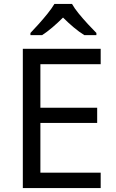

<svg xmlns="http://www.w3.org/2000/svg" viewBox="-20 -964 596 984"><path d="M496 0H97V-714H496V-635H187V-412H478V-334H187V-79H496ZM349 -944Q361 -922 383.5 -894.5Q406 -867 430.5 -840.5Q455 -814 474 -795V-784H412Q386 -800 358 -823.5Q330 -847 303 -874Q276 -847 249 -824Q222 -801 196 -784H136V-795Q155 -815 178.5 -841Q202 -867 224 -894.5Q246 -922 259 -944Z"/></svg>

Font: Noto Sans Khmer
Style: Regular
Weight: 400
Designer: Danh Hong and the Monotype Design Team
Foundry: Monotype Imaging Inc.
Version: Version 2.003